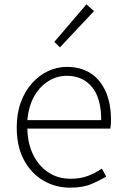

<svg xmlns="http://www.w3.org/2000/svg" viewBox="-20 -851 573 884"><path d="M302 13Q235 13 179 -20Q123 -53 90 -115Q57 -177 57 -264Q57 -329 76 -380.5Q95 -432 128 -468.5Q161 -505 202 -524Q243 -543 288 -543Q351 -543 396 -514.5Q441 -486 466 -431Q491 -376 491 -298Q491 -289 490.5 -279.5Q490 -270 488 -259H106Q107 -192 132 -140Q157 -88 201.5 -58Q246 -28 306 -28Q350 -28 384.5 -41Q419 -54 449 -75L469 -38Q437 -19 399 -3Q361 13 302 13ZM106 -298H446Q446 -400 403 -451Q360 -502 288 -502Q243 -502 203.5 -478Q164 -454 138 -408.5Q112 -363 106 -298ZM256 -633 230 -658 378 -831 413 -800Z"/></svg>

Font: Noto Sans JP ExtraLight
Style: Regular
Weight: 250
Designer: Ryoko NISHIZUKA  (kana, bopomofo & ideographs); Paul D. Hunt (Latin, Greek & Cyrillic); Sandoll Communications , Soo-you
Foundry: Adobe
Version: Version 2.004-H2;hotconv 1.0.118;makeotfexe 2.5.65603